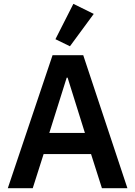

<svg xmlns="http://www.w3.org/2000/svg" viewBox="-20 -988 710 1008"><path d="M347.2 -745.1 271 -782.2 365.2 -967.8 472.2 -915ZM21 0 255.9 -698.2H417L648.9 0H515.1L458 -179.2H209L151.9 0ZM238.8 -290H425.8L335 -580.1H330.1Z"/></svg>

Font: Anuphan SemiBold
Style: Bold
Weight: 600
Designer: Mike Abbink, Paul van der Laan, Pieter van Rosmalen, Mint Tantisuwanna
Foundry: Bold Monday; Cadson Demak
Version: Version 3.002;hotconv 1.0.109;makeotfexe 2.5.65596